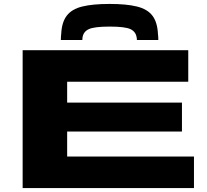

<svg xmlns="http://www.w3.org/2000/svg" viewBox="-20 -955 1051 975"><path d="M95 0V-700H936V-540H321V-434H904V-287H321V-160H965V0ZM537 -935Q622 -935 675 -922Q728 -909 753.5 -876Q779 -843 782 -784Q784 -768 784 -752H675Q675 -755 675 -758Q675 -761 674 -764Q670 -794 642.5 -807Q615 -820 537 -820Q459 -820 431 -807Q403 -794 399 -764Q399 -761 398.5 -758Q398 -755 398 -752H289Q289 -768 291 -785Q294 -843 319.5 -876Q345 -909 398 -922Q451 -935 537 -935Z"/></svg>

Font: Georama ExtraExtended
Style: Bold
Weight: 700
Width: 8
Designer: Jean-Baptiste Levee
Foundry: Production Type
Version: Version 1.000